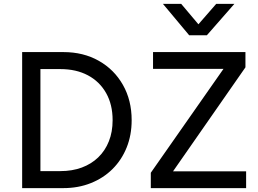

<svg xmlns="http://www.w3.org/2000/svg" viewBox="-20 -968 1330 988"><path d="M94 0V-700H306Q409 -700 488.2 -655.2Q567.5 -610.5 612.5 -531.2Q657.5 -452 657.5 -349.5Q657.5 -273 631.8 -209Q606 -145 559 -98.2Q512 -51.5 447.5 -25.8Q383 0 306 0ZM188 -87.5H290.5Q351.5 -87.5 400.8 -105.8Q450 -124 485.5 -158.2Q521 -192.5 540.2 -240.8Q559.5 -289 559.5 -349.5Q559.5 -430 526 -489.2Q492.5 -548.5 432.2 -580.5Q372 -612.5 290.5 -612.5H188ZM756 0V-79L1130 -613.5H767.5V-700H1243V-621.5L870.5 -86.5H1246.5V0ZM953.5 -786.5 818.5 -948H912.5L1001 -843L1092.5 -948H1186L1044.5 -786.5Z"/></svg>

Font: Geologica Thin Roman Light
Style: Regular
Weight: 300
Version: Version 1.010;gftools[0.9.28]